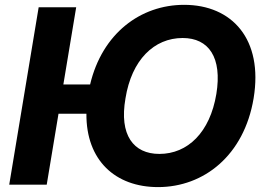

<svg xmlns="http://www.w3.org/2000/svg" viewBox="-20 -757 1096 787"><path d="M292.3 -727.3H138.5L17.8 0H171.5L219.8 -290.8H334.2C332.7 -99.4 453.1 9.9 627.8 9.9C816.1 9.9 980.5 -120.4 1019.5 -353.7C1059.7 -595.9 931.5 -737.2 734.7 -737.2C555.8 -737.2 398.8 -619.7 349.4 -410.9H239.7ZM494.3 -353.7C519.5 -511.4 611.5 -601.2 728.7 -601.2C835.9 -601.2 891.3 -521.3 866.8 -371.8C840.6 -214.1 749.3 -126.1 633.2 -126.1C527 -126.1 468 -203.5 494.3 -353.7Z"/></svg>

Font: Magic Ui Pro
Style: Bold Italic
Weight: 700
Italic angle: -9.39999°
Designer: Stefan Endress, Andreas Faust
Version: Version 1.000;FEAKit 1.0